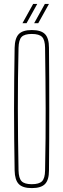

<svg xmlns="http://www.w3.org/2000/svg" viewBox="-20 -959 324 984"><path d="M143 5Q96 5 76 -16Q56 -37 55 -85Q53.5 -169.5 52.8 -246.8Q52 -324 52 -399.5Q52 -475 52.8 -552.2Q53.5 -629.5 55 -714Q56 -763 76 -784Q96 -805 143 -805Q190.5 -805 210.8 -784Q231 -763 231 -714Q232 -629.5 232.2 -552.2Q232.5 -475 232.5 -399.5Q232.5 -324 232.2 -246.8Q232 -169.5 231 -85Q231 -37 210.8 -16Q190.5 5 143 5ZM143 -15Q180.5 -15 195.5 -30.2Q210.5 -45.5 211 -85Q213 -171 213.5 -249.2Q214 -327.5 214 -403Q214 -478.5 213 -555Q212 -631.5 211 -714Q210.5 -754.5 195.5 -769.8Q180.5 -785 143 -785Q105.5 -785 90.8 -769.8Q76 -754.5 75 -714Q73 -631.5 72.2 -555Q71.5 -478.5 71.5 -403Q71.5 -327.5 72.5 -249.2Q73.5 -171 75 -85Q76 -45.5 90.8 -30.2Q105.5 -15 143 -15ZM95 -840 150 -939H171L116 -840ZM155 -840 210 -939H231L176 -840Z"/></svg>

Font: Big Shoulders Display Thin Thin
Style: Regular
Weight: 250
Version: Version 2.002